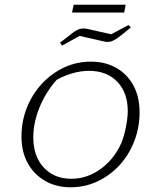

<svg xmlns="http://www.w3.org/2000/svg" viewBox="-20 -786 676 813"><path d="M279 7Q218 7 171 -20Q124 -47 97.5 -95Q71 -143 71 -208Q71 -273 94 -330.5Q117 -388 157.5 -431.5Q198 -475 251 -500Q304 -525 365 -525Q426 -525 472.5 -498.5Q519 -472 545 -424Q571 -376 571 -311Q571 -246 548.5 -188Q526 -130 486 -86.5Q446 -43 393 -18Q340 7 279 7ZM282 -29Q348 -29 405.5 -70Q463 -111 494 -181Q506 -211 513.5 -249.5Q521 -288 521 -316Q521 -394 476.5 -440Q432 -486 357 -486Q323 -486 287.5 -476Q252 -466 220 -448Q173 -395 147 -330.5Q121 -266 121 -204Q121 -125 165 -77Q209 -29 282 -29ZM285 -733 292 -766H512L506 -733ZM243 -593 234 -605Q269 -633 288 -647Q307 -661 320 -664Q333 -667 348 -664L451 -641L524 -680L534 -670Q499 -640 479 -626Q459 -612 446 -609.5Q433 -607 418 -611L317 -634Z"/></svg>

Font: Piazzolla SC ExtraLight
Style: Italic
Weight: 200
Italic angle: -11.3°
Designer: Juan Pablo del Peral
Foundry: Huerta Tipografica
Version: Version 1.330